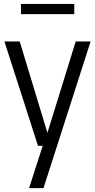

<svg xmlns="http://www.w3.org/2000/svg" viewBox="-20 -758 494 998"><path d="M177.5 0 3 -542.5H82.5L226.5 -67.5L373.5 -542.5H451L206 220H131L202 0ZM89 -684.5V-737.5H366V-684.5Z"/></svg>

Font: Encode Sans Condensed Condensed
Style: Regular
Weight: 400
Width: 3
Designer: Multiple Designers
Foundry: Impallari Type
Version: Version 3.000; ttfautohint (v1.8.3) -l 8 -r 50 -G 200 -x 14 